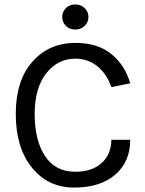

<svg xmlns="http://www.w3.org/2000/svg" viewBox="-20 -833 653 864"><path d="M276.5 -716.5Q260 -733 260 -756.5Q260 -780 276.5 -796.5Q293 -813 318.5 -813Q344 -813 361 -796.5Q378 -780 378 -756.5Q378 -733 361 -716.5Q344 -700 318.5 -700Q293 -700 276.5 -716.5ZM319 -640Q420 -640 481.5 -589.5Q543 -539 566 -458L481 -441Q461 -500 418.5 -534.5Q376 -569 319 -569Q240 -569 188 -503Q136 -437 136 -319.5Q136 -202 182.5 -131Q229 -60 319 -60Q394 -60 437.5 -99.5Q481 -139 481 -204H566Q566 -105 498.5 -47Q431 11 313.5 11Q196 11 123.5 -79Q51 -169 51 -320Q51 -471 126 -555.5Q201 -640 319 -640Z"/></svg>

Font: Karmilla
Style: Regular
Weight: 400
Designer: Jonathan Pinhorn
Version: Version 1.000